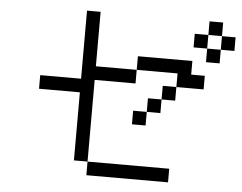

<svg xmlns="http://www.w3.org/2000/svg" viewBox="-52 -876 1105 878"><g transform="rotate(5 500.0 -437.0)"><path d="M750 -62.5V-125H375V-62.5ZM875 -500V-562.5H812.5V-625H562.5V-562.5H375Q375 -562.5 375 -812.5H312.5V-500H125V-437.5H312.5V-125H375Q375 -125 375 -500H562.5V-562.5H750V-500H687.5V-437.5H625V-375H562.5V-312.5H625V-375H687.5V-437.5H750V-500ZM1000 -687.5V-750H937.5V-687.5H875V-625H937.5V-687.5ZM875 -687.5V-750H812.5V-687.5ZM875 -750H937.5V-812.5H875Z"/></g></svg>

Font: UnifontExMono
Style: Regular
Weight: 500
Version: Version 15.0.06